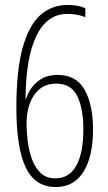

<svg xmlns="http://www.w3.org/2000/svg" viewBox="-20 -741 436 774"><path d="M46 -306Q46 -460 72 -551Q98 -642 144 -681.5Q190 -721 252 -721Q295 -721 324 -708V-672Q309 -678 290 -681.5Q271 -685 252 -685Q170 -685 127 -597Q84 -509 83 -342H85Q90 -361 105 -383.5Q120 -406 146 -422.5Q172 -439 213 -439Q288 -439 321.5 -378.5Q355 -318 355 -219Q355 -110 316.5 -48.5Q278 13 205 13Q121 13 83.5 -66.5Q46 -146 46 -306ZM203 -22Q259 -22 287.5 -73Q316 -124 316 -220Q316 -303 291.5 -353.5Q267 -404 206 -404Q150 -404 118.5 -359Q87 -314 87 -241Q87 -211 91.5 -173.5Q96 -136 108 -101.5Q120 -67 143 -44.5Q166 -22 203 -22Z"/></svg>

Font: Noto Sans Arabic UI XCn XLt
Style: Regular
Weight: 200
Width: 2
Designer: Monotype Design Team, Nadine Chahine and Nizar Qandah
Foundry: Monotype Imaging Inc.
Version: Version 2.010; ttfautohint (v1.8.4.7-5d5b)